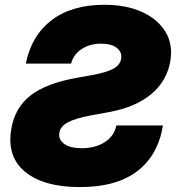

<svg xmlns="http://www.w3.org/2000/svg" viewBox="-20 -759 725 791"><path d="M308.6 11.7Q160.6 11.7 84 -50.8Q7.3 -113.3 26.4 -227.5Q41 -314.9 105.5 -365.5Q169.9 -416 299.3 -439L359.4 -449.7Q418 -460.4 446.3 -475.6Q474.6 -490.7 479 -516.6Q483.9 -543.9 461.4 -561.5Q439 -579.1 396 -579.1Q350.6 -579.1 316.7 -557.1Q282.7 -535.2 272.9 -497.1H86.4Q108.9 -611.3 191.9 -675.3Q274.9 -739.3 411.1 -739.3Q499.5 -739.3 564.5 -710Q629.4 -680.7 661.4 -628.4Q693.4 -576.2 681.6 -506.8Q668 -425.8 603.5 -371.6Q539.1 -317.4 430.2 -297.4L355.5 -283.7Q292 -272 260.5 -255.4Q229 -238.8 224.6 -212.4Q219.7 -184.1 244.4 -166.3Q269 -148.4 316.9 -148.4Q372.1 -148.4 411.1 -173.1Q450.2 -197.8 459.5 -242.2H651.4Q631.3 -119.6 545.7 -54Q460 11.7 308.6 11.7Z"/></svg>

Font: Inter Display Black
Style: Italic
Weight: 900
Italic angle: -9.39999°
Designer: Rasmus Andersson
Foundry: rsms
Version: Version 4.000;git-a52131595